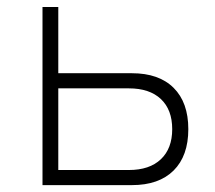

<svg xmlns="http://www.w3.org/2000/svg" viewBox="-20 -538 626 558"><path d="M103.5 0V-517.6H149.4V-325.2H363.3Q441.9 -325.2 484.6 -282.7Q527.3 -240.2 527.3 -162.6Q527.3 -85 484.6 -42.5Q441.9 0 363.3 0ZM149.4 -43.9H354.5Q414.6 -43.9 447.5 -75.2Q480.5 -106.4 480.5 -162.6Q480.5 -219.2 447.5 -250.2Q414.6 -281.2 354.5 -281.2H149.4Z"/></svg>

Font: Cascadia Code ExtraLight
Style: Regular
Weight: 200
Monospace: yes
Designer: Aaron Bell
Foundry: Saja Typeworks
Version: Version 2407.024; ttfautohint (v1.8.4)